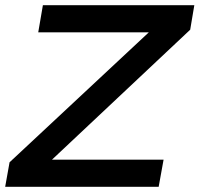

<svg xmlns="http://www.w3.org/2000/svg" viewBox="-59 -723 772 743"><path d="M677 -608 693 -703H107L89 -598H517L-22 -95L-39 0H555L574 -105H142Z"/></svg>

Font: Geom Medium
Style: Italic
Weight: 500
Italic angle: -10°
Version: Version 1.102